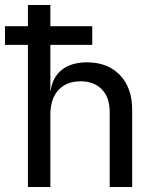

<svg xmlns="http://www.w3.org/2000/svg" viewBox="-20 -750 640 770"><path d="M0 -570V-645H92V-730H182V-645H350V-570H182V-385H183Q190 -440 228 -470Q266 -500 329 -500Q412 -500 461 -449Q510 -398 510 -310V0H420V-300Q420 -359 388.5 -391.5Q357 -424 303 -424Q247 -424 214.5 -389Q182 -354 182 -290V0H92V-570Z"/></svg>

Font: JetBrainsMono NF
Style: Regular
Weight: 400
Designer: Philipp Nurullin, Konstantin Bulenkov
Foundry: JetBrains
Version: Version 2.251; ttfautohint (v1.8.3);Nerd Fonts 2.2.2